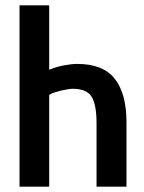

<svg xmlns="http://www.w3.org/2000/svg" viewBox="-20 -714 540 718"><path d="M453 -16H341V-253Q341 -323 322.5 -352.5Q304 -382 252 -382Q244 -382 232 -380Q220 -378 207.5 -375Q195 -372 183 -368Q171 -364 164 -359V-16H53V-694H164V-453Q189 -464 218.5 -469.5Q248 -475 268 -475Q366 -475 409.5 -419Q453 -363 453 -257Z"/></svg>

Font: D2Coding
Style: Bold
Weight: 700
Monospace: yes
Designer: Yong-Rak Park; Jeong-Hwan Yoon; Sang-Min Lee;
Foundry: NHN Corporation
Version: Version 1.3.2; Build 20180524